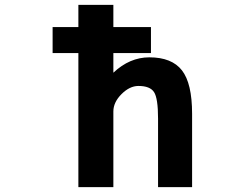

<svg xmlns="http://www.w3.org/2000/svg" viewBox="-20 -771 1040 793"><path d="M197.3 -551.8V-659.2H303.7V-751H448.2V-659.2H603.5V-551.8H448.2V-470.7Q515.6 -534.2 596.7 -534.2Q689.5 -534.2 731.4 -480.5Q773.4 -426.8 773.4 -300.8V2H632.8V-281.2Q632.8 -365.2 616.2 -390.6Q599.6 -416 551.8 -416Q515.6 -416 481.9 -382.3Q448.2 -348.6 448.2 -310.5V2H303.7V-551.8Z"/></svg>

Font: GenEi Gothic M Regular
Style: Bold
Weight: 700
Designer: o_tamon (Modified); [Source Han Sans]
Ryoko NISHIZUKA  (kana & ideographs); Paul D. Hunt (Latin, Greek & Cyrillic); Wenl
Version: Version 1.1a;Original Version 1.004